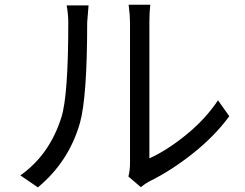

<svg xmlns="http://www.w3.org/2000/svg" viewBox="-20 -770 1040 814"><path d="M140.6 24.4 66.4 -26.4Q190.4 -114.3 240.2 -272.5Q269.5 -364.3 269.5 -673.8Q269.5 -709 262.7 -747.1H355.5Q349.6 -676.8 349.6 -674.8Q349.6 -360.4 319.3 -250Q272.5 -85 140.6 24.4ZM577.1 23.4 524.4 -21.5Q531.2 -48.8 531.2 -77.1V-675.8Q531.2 -703.1 525.4 -750H617.2Q613.3 -718.8 613.3 -675.8V-98.6Q688.5 -132.8 769.5 -198.7Q850.6 -264.6 904.3 -344.7L952.1 -277.3Q890.6 -193.4 797.9 -119.6Q705.1 -45.9 611.3 0Q596.7 7.8 577.1 23.4Z"/></svg>

Font: Nasu
Style: Regular
Weight: 400
Designer: Ryoko NISHIZUKA (kana &amp; ideographs); Paul D. Hunt (Latin, Greek &amp; Cyrillic); Wenlong ZHANG (bopomofo); Sandoll C
Version: Version 2014.1215